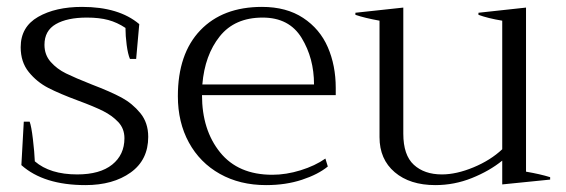

<svg xmlns="http://www.w3.org/2000/svg" viewBox="-20 -527 1641 557"><path d="M42 -48 49 -174H66Q71 -161 75.5 -123Q80 -85 81 -59Q125 -21 204 -21Q270 -21 305.5 -49.5Q341 -78 341 -126Q341 -154 323 -173Q305 -192 279 -205Q253 -218 207 -235Q153 -255 120 -272Q87 -289 63.5 -318Q40 -347 40 -390Q40 -449 90.5 -478Q141 -507 218 -507Q325 -507 384 -457L375 -356H357Q351 -370 347.5 -396.5Q344 -423 344 -446Q320 -462 294 -469Q268 -476 232 -476Q175 -476 142 -457Q109 -438 109 -397Q109 -368 127 -347.5Q145 -327 171.5 -314Q198 -301 246 -282Q301 -261 332.5 -244Q364 -227 387 -199Q410 -171 410 -130Q410 -63 359 -26.5Q308 10 228 10Q107 10 42 -48Z M954 -251H566Q566 -150 618.5 -85Q671 -20 770 -20Q810 -20 852 -33Q894 -46 924 -67L931 -44Q903 -21 856 -5.5Q809 10 752 10Q676 10 618 -22.5Q560 -55 528 -113.5Q496 -172 496 -248Q496 -371 561 -439Q626 -507 740 -507Q811 -507 859.5 -475Q908 -443 931 -390Q954 -337 954 -272ZM891 -282Q891 -358 855 -417Q819 -476 742 -476Q661 -476 617.5 -421.5Q574 -367 567 -282Z M1576 -13V-6L1437 8V-61Q1400 -31 1349 -10.5Q1298 10 1243 10Q1169 10 1125 -27.5Q1081 -65 1081 -129V-467Q1037 -475 1011 -484V-490L1150 -505V-139Q1150 -77 1180.5 -49Q1211 -21 1262 -21Q1304 -21 1353.5 -41.5Q1403 -62 1437 -94V-467Q1395 -474 1368 -484V-490L1506 -505V-29Q1547 -22 1576 -13Z"/></svg>

Font: Trirong Light
Style: Regular
Weight: 300
Designer: Katatrad Team
Foundry: CadsonDemak
Version: Version 1.001